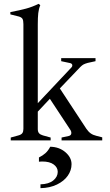

<svg xmlns="http://www.w3.org/2000/svg" viewBox="-20 -732 571 1001"><path d="M513 -16V0H301V-15L338 -23Q352 -26 352 -39Q352 -46 348 -53L240 -217L177 -150V-59Q177 -45 183.5 -37.5Q190 -30 204 -26L244 -15V0H36V-15L76 -26Q91 -30 96.5 -38Q102 -46 102 -60V-606Q102 -626 97 -634Q92 -642 78 -646L34 -657V-669Q82 -678 115.5 -687Q149 -696 181 -712L190 -705Q182 -686 179.5 -663.5Q177 -641 177 -605V-194L353 -381Q357 -385 357 -391Q357 -400 346 -403L299 -413V-429H478V-413L437 -404Q423 -400 415.5 -396Q408 -392 399 -383L292 -271L430 -61Q441 -45 453 -36.5Q465 -28 482 -24ZM191 229Q234 228 257.5 209Q281 190 281 164Q281 141 260 125.5Q239 110 200 110Q189 110 183 111V89Q203 79 217 66.5Q231 54 242 33Q289 34 321 61.5Q353 89 353 124Q353 156 333.5 184Q314 212 277 230Q240 248 191 249Z"/></svg>

Font: Ibarra Real Nova
Style: Regular
Weight: 400
Designer: Jose Maria Ribagorda & Octavio Pardo
Foundry: Jose Maria Ribagorda
Version: Version 1.014